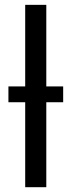

<svg xmlns="http://www.w3.org/2000/svg" viewBox="-20 -780 298 800"><path d="M172.9 -419.9H243.2V-354H172.9V0H85V-354H15.1V-419.9H85V-759.8H172.9Z"/></svg>

Font: NotoPenekeko
Style: Regular
Weight: 400
Designer: Monotype Design team
Foundry: Monotype Imaging Inc.
Version: Version 1.04